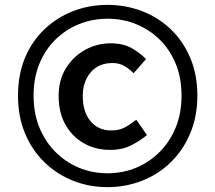

<svg xmlns="http://www.w3.org/2000/svg" viewBox="-20 -759 884 789"><path d="M422 10Q347 10 281 -16Q215 -42 163.5 -91.5Q112 -141 83 -210.5Q54 -280 54 -366Q54 -453 83 -522Q112 -591 163.5 -639.5Q215 -688 281 -713.5Q347 -739 422 -739Q496 -739 563 -713.5Q630 -688 681 -639.5Q732 -591 761.5 -522Q791 -453 791 -366Q791 -280 761.5 -210.5Q732 -141 681 -91.5Q630 -42 563 -16Q496 10 422 10ZM422 -47Q485 -47 540 -70Q595 -93 637 -135.5Q679 -178 702.5 -236Q726 -294 726 -366Q726 -438 702.5 -496Q679 -554 637 -595.5Q595 -637 540 -659.5Q485 -682 422 -682Q359 -682 304 -659.5Q249 -637 207 -595.5Q165 -554 141.5 -496Q118 -438 118 -366Q118 -294 141.5 -236Q165 -178 207 -135.5Q249 -93 304 -70Q359 -47 422 -47ZM433 -143Q373 -143 325 -170Q277 -197 249 -246.5Q221 -296 221 -365Q221 -431 251.5 -479.5Q282 -528 330.5 -554.5Q379 -581 435 -581Q485 -581 519.5 -562Q554 -543 580 -516L529 -458Q509 -478 489 -489Q469 -500 442 -500Q385 -500 352.5 -461.5Q320 -423 320 -365Q320 -300 351.5 -261.5Q383 -223 437 -223Q470 -223 493 -235.5Q516 -248 540 -267L584 -204Q552 -178 516.5 -160.5Q481 -143 433 -143Z"/></svg>

Font: Noto Sans KR Thin SemiBold
Style: Regular
Weight: 600
Version: Version 2.004-H2;hotconv 1.0.118;makeotfexe 2.5.65603